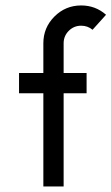

<svg xmlns="http://www.w3.org/2000/svg" viewBox="-20 -674 403 694"><path d="M210 0H136.7V-336.9H48.8V-410.2H136.7V-517.6Q136.7 -574.2 176.8 -614.3Q216.8 -654.3 273.4 -654.3Q325.2 -654.3 363.3 -620.6L314.5 -566.4Q296.9 -581.1 273.4 -581.1Q247.1 -581.1 228.5 -562.5Q210 -543.9 210 -517.6V-410.2H293V-336.9H210Z"/></svg>

Font: Catrinity
Style: Regular
Weight: 400
Designer: Alexander Lange
Foundry: High-Logic / Made with FontCreator
Version: Version 2.090;May 20, 2024;FontCreator 15.0.0.2974 64-bit